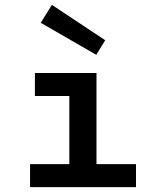

<svg xmlns="http://www.w3.org/2000/svg" viewBox="-20 -772 654 792"><path d="M104 0V-95H266V-376H124V-471H378V-95H541V0ZM194 -752 414 -606 377 -546 148 -678Z"/></svg>

Font: Intel One Mono Medium
Style: Regular
Weight: 500
Monospace: yes
Designer: Fred Shallcrass
Foundry: Frere-Jones Type LLC
Version: Version 1.400;hotconv 1.1.0;makeotfexe 2.6.0;FJTRelease1.4